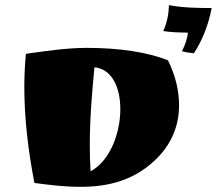

<svg xmlns="http://www.w3.org/2000/svg" viewBox="-20 -708 853 742"><path d="M80 -500C76 -454 74 -416 74 -372C74 -249 89 -125 113 -1C173 7 227 14 292 14C396 14 505 -9 595 -105C648 -162 672 -230 672 -301C672 -360 657 -419 629 -475C551 -506 443 -523 315 -523C242 -523 164 -512 80 -500ZM345 -448C413 -441 445 -370 445 -286C445 -193 405 -86 330 -46C328 -80 327 -113 327 -145C327 -254 336 -354 345 -448ZM633 -688C632 -655 626 -621 611 -588C633 -584 671 -582 706 -582C705 -562 695 -532 683 -510C698 -506 713 -504 729 -502C763 -552 787 -618 798 -677C738 -677 689 -678 633 -688Z"/></svg>

Font: Ruslan Display
Style: Regular
Weight: 400
Designer: Denis Masharov, Vladimir Rabdu
Foundry: Denis Masharov, Vladimir Rabdu
Version: Version 1.001